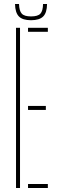

<svg xmlns="http://www.w3.org/2000/svg" viewBox="-20 -939 284 959"><path d="M60 0V-800H80V0ZM120 0V-20H219V0ZM120 -390V-410H209V-390ZM120 -780V-800H219V-780ZM135 -838Q93 -838 74.5 -856.8Q56 -875.5 55 -919H75Q76 -884.5 88.8 -870.8Q101.5 -857 135 -857Q169 -857 181.8 -870.8Q194.5 -884.5 195 -919H215Q214.5 -875.5 195.8 -856.8Q177 -838 135 -838Z"/></svg>

Font: Big Shoulders Stencil Display SC Thin
Style: Regular
Weight: 100
Designer: Patric King
Foundry: XO Type Co
Version: Version 2.001